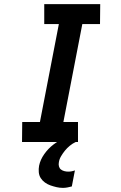

<svg xmlns="http://www.w3.org/2000/svg" viewBox="-20 -690 590 933"><path d="M359 0H87L88 -97H174L266 -573H195V-670H467L466 -573H380L288 -97H359ZM286 223Q270 223 255 219.5Q240 216 225.5 211Q211 206 198.5 197Q186 188 178 175.5Q170 163 168.5 147Q167 131 170 115Q176 86 195 59Q214 32 239.5 12.5Q265 -7 295 -19Q325 -31 355 -36L348 0Q333 7 319.5 18Q306 29 295.5 42Q285 55 276.5 69.5Q268 84 266 99Q264 109 266.5 118.5Q269 128 276 133.5Q283 139 292.5 141.5Q302 144 312 144Q320 144 328 142.5Q336 141 344 138L329 216Q318 219 307 221Q296 223 286 223Z"/></svg>

Font: Lode Term
Style: Bold Italic
Weight: 700
Italic angle: -11°
Monospace: yes
Designer: Belleve Invis
Foundry: Belleve Invis
Version: Version 29.2.0